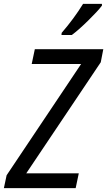

<svg xmlns="http://www.w3.org/2000/svg" viewBox="-46 -967 551 987"><path d="M-12 -66 371 -638H117L133 -714H485L472 -647L89 -76H359L343 0H-26ZM271 -798Q334 -871 381 -947H478V-938Q457 -910 407 -861Q357 -812 323 -787H270Z"/></svg>

Font: Noto Sans UI Narrow
Style: Italic
Weight: 400
Width: 4
Italic angle: -12°
Designer: Monotype Design Team
Foundry: Monotype Imaging Inc.
Version: Version 1.001